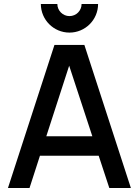

<svg xmlns="http://www.w3.org/2000/svg" viewBox="-20 -946 698 966"><path d="M20 0H128.5L181 -162.5H476.5L530 0H638.5L404.5 -720H254ZM185.5 -926C185.5 -846.5 250 -782 329.5 -782C409 -782 473.5 -846.5 473.5 -926H390.5C390.5 -892.5 363.5 -865 329.5 -865C296 -865 268.5 -892.5 268.5 -926ZM213 -260.5 328 -615.5 444.5 -260.5Z"/></svg>

Font: Eudonet SemiBold
Style: Regular
Weight: 600
Designer: Mikhail Sharanda
Foundry: Mikhail Sharanda
Version: Version 4.503;Glyphs 3.1.2 (3151)